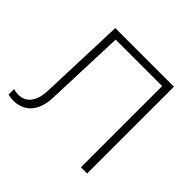

<svg xmlns="http://www.w3.org/2000/svg" viewBox="-165 -896 1095 1095"><g transform="rotate(45 382.5 -348.0)"><path d="M609 0H659V-700H186L167 -175C163 -79 120 -40 63 -40C51 -40 38 -42 24 -46V-1C39 2 53 4 68 4C142 4 212 -43 216 -168L234 -655H609Z"/></g></svg>

Font: Chess Sans Light
Style: Regular
Weight: 300
Designer: Wolf Bōese
Foundry: Wolf Bōese
Version: Version 7.223;Glyphs 3.3 (3306)